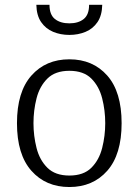

<svg xmlns="http://www.w3.org/2000/svg" viewBox="-20 -752 566 784"><path d="M263.2 11.7Q167 11.7 108.2 -54.7Q49.3 -121.1 49.3 -249Q49.3 -377 108.2 -443.4Q167 -509.8 263.2 -509.8Q359.4 -509.8 418 -443.4Q476.6 -377 476.6 -249Q476.6 -121.1 418 -54.7Q359.4 11.7 263.2 11.7ZM263.2 -35.2Q321.3 -35.2 353 -66.9Q384.8 -98.6 397.2 -147.9Q409.7 -197.3 409.7 -249Q409.7 -301.3 397.2 -350.3Q384.8 -399.4 353 -431.2Q321.3 -462.9 263.2 -462.9Q205.6 -462.9 173.6 -431.2Q141.6 -399.4 129.2 -350.3Q116.7 -301.3 116.7 -249Q116.7 -197.3 129.2 -147.9Q141.6 -98.6 173.6 -66.9Q205.6 -35.2 263.2 -35.2ZM263.2 -609.4Q227.1 -609.4 196.8 -622.1Q166.5 -634.8 147.9 -661.9Q129.4 -689 128.4 -732.4H182.1Q182.1 -691.9 204.3 -674.3Q226.6 -656.7 263.2 -656.7Q299.8 -656.7 321.8 -674.3Q343.8 -691.9 343.8 -732.4H397.5Q396.5 -689 378.2 -661.9Q359.9 -634.8 329.6 -622.1Q299.3 -609.4 263.2 -609.4Z"/></svg>

Font: Pontano Sans Light
Style: Regular
Weight: 300
Designer: Vernon Adams
Foundry: Vernon Adams
Version: Version 2.001